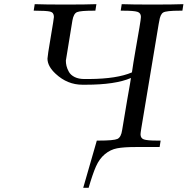

<svg xmlns="http://www.w3.org/2000/svg" viewBox="-20 -703 897 918"><path d="M141.1 -651.9 146 -683.1Q194.8 -681.2 293 -681.2Q392.1 -681.2 440.9 -683.1L436 -651.9H426.8Q364.7 -651.9 348.4 -645Q332 -638.2 326.2 -605Q295.4 -415 294.9 -413.1Q294.9 -400.9 297.9 -387.9Q300.8 -375 309.3 -359.6Q317.9 -344.2 336.9 -334.7Q356 -325.2 382.8 -325.2H407.2Q540 -326.2 610.8 -356.9Q616.7 -398.9 627.9 -462.9Q639.2 -526.9 646.5 -570.3Q653.8 -613.8 653.8 -622.1Q653.8 -641.1 637 -646.5Q620.1 -651.9 569.8 -651.9H557.1L562 -683.1Q610.8 -681.2 709 -681.2Q808.1 -681.2 856.9 -683.1L852.1 -651.9H839.8Q774.9 -651.9 760.5 -643.3Q746.1 -634.8 741.2 -601.1Q740.2 -593.3 738.8 -588.9L655.8 -90.8Q651.9 -66.9 651.9 -61Q651.9 -42 668 -36.4Q684.1 -30.8 731 -30.8H748L743.2 0H627.9Q571.8 0 539.8 6.1Q507.8 12.2 481.4 34.2Q455.1 56.2 439 92.5Q422.9 128.9 403.8 194.8H377.9L442.9 -30.8H452.1Q523.9 -30.8 541.5 -38.8Q559.1 -46.9 564 -81.1Q578.1 -168 588.1 -225.1Q598.1 -282.2 601.6 -302Q605 -321.8 606 -330.1Q531.7 -297.9 389.2 -297.9H374Q302.2 -297.9 246.1 -350.1Q207 -386.2 207 -422.9Q207 -434.1 222.4 -524.7Q237.8 -615.2 237.8 -622.1Q237.8 -643.1 220 -647.5Q202.1 -651.9 148.9 -651.9Z"/></svg>

Font: CMU Serif Extra
Style: RomanSlanted
Weight: 500
Italic angle: -9.46001°
Version: Version 0.7.0